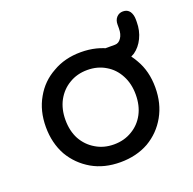

<svg xmlns="http://www.w3.org/2000/svg" viewBox="-120 -785 914 910"><g transform="rotate(-20 337.5 -330.0)"><path d="M337.9 3.9Q256.8 3.9 195.3 -31.2Q132.8 -67.4 96.7 -128.9Q61.5 -192.4 61.5 -273.4Q61.5 -355.5 97.7 -418Q132.8 -480.5 195.3 -514.6Q256.8 -550.8 337.9 -550.8Q418 -550.8 480.5 -515.6Q542 -480.5 577.1 -417Q613.3 -355.5 613.3 -273.4Q613.3 -192.4 578.1 -129.9Q543 -67.4 481.4 -31.2Q418.9 3.9 337.9 3.9ZM337.9 -85.9Q389.6 -85.9 429.7 -110.4Q469.7 -133.8 492.2 -175.8Q514.6 -217.8 514.6 -273.4Q514.6 -328.1 492.2 -370.1Q469.7 -413.1 429.7 -436.5Q389.6 -460.9 337.9 -460.9Q286.1 -460.9 246.1 -436.5Q206.1 -413.1 182.6 -370.1Q160.2 -328.1 160.2 -273.4Q160.2 -217.8 182.6 -175.8Q206.1 -133.8 246.1 -110.4Q286.1 -85.9 337.9 -85.9ZM455.1 -438.5Q455.1 -460.9 455.1 -528.3Q466.8 -528.3 502.9 -528.3Q521.5 -528.3 534.2 -546.9Q546.9 -565.4 546.9 -594.7Q546.9 -601.6 546.9 -614.3Q546.9 -636.7 559.6 -650.4Q572.3 -664.1 591.8 -664.1Q614.3 -664.1 626 -647.5Q636.7 -630.9 636.7 -607.4Q636.7 -602.5 636.7 -594.7Q636.7 -550.8 619.1 -514.6Q601.6 -478.5 572.3 -458Q542 -438.5 502.9 -438.5Q487.3 -438.5 455.1 -438.5Z"/></g></svg>

Font: Abed
Style: Bold
Weight: 700
Designer: Johan Aakerlund
Version: Version 3.105